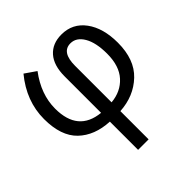

<svg xmlns="http://www.w3.org/2000/svg" viewBox="-203 -708 1111 1111"><g transform="rotate(-45 352.5 -153.0)"><path d="M147 -541 215 -494Q133 -385 133 -268Q133 -80 304 -63V-361Q304 -451 346 -498.5Q388 -546 462 -546Q553 -546 606.5 -473.5Q660 -401 660 -281Q660 -144 583 -71Q506 2 390 9V240H304V9Q185 3 115 -64.5Q45 -132 45 -271Q45 -417 147 -541ZM463 -473Q390 -473 390 -362V-63Q471 -70 521 -125Q571 -180 571 -280Q571 -371 541 -422Q511 -473 463 -473Z"/></g></svg>

Font: Advent Sans Logo
Style: Regular
Weight: 400
Designer: Types & Symbols
Foundry: Types & Symbols
Version: Version 1.002